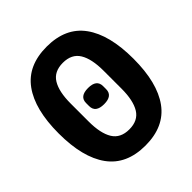

<svg xmlns="http://www.w3.org/2000/svg" viewBox="-196 -845 991 991"><g transform="rotate(-45 300.0 -349.0)"><path d="M27 -349Q27 -524 94.5 -617Q162 -710 300 -710Q438 -710 505.5 -617Q573 -524 573 -349Q573 -174 505.5 -81Q438 12 300 12Q162 12 94.5 -81Q27 -174 27 -349ZM420 -284V-414Q420 -501 392 -546.5Q364 -592 300 -592Q236 -592 208 -546.5Q180 -501 180 -414V-284Q180 -197 208 -151.5Q236 -106 300 -106Q364 -106 392 -151.5Q420 -197 420 -284ZM238 -338V-360Q238 -408 300 -408Q362 -408 362 -360V-338Q362 -290 300 -290Q238 -290 238 -338Z"/></g></svg>

Font: iA Writer Duo S
Style: Bold
Weight: 700
Designer: Mike Abbink, Paul van der Laan, Pieter van Rosmalen, Oliver Reichenstein
Foundry: Bold Monday and Information Architects Inc.
Version: Version 2.000